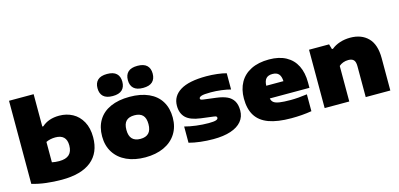

<svg xmlns="http://www.w3.org/2000/svg" viewBox="-72 -1275 3633 1748"><g transform="rotate(-15 1745.0 -401.0)"><path d="M58 -25V-808H290V-503H300Q362 -559 463 -559Q532 -559 588.5 -528.5Q645 -498 678.5 -437.2Q712 -376.5 712 -290Q712 -144 616.8 -66.5Q521.5 11 337 11Q263 11 190.8 2.2Q118.5 -6.5 58 -25ZM483 -274Q483 -377 378 -377Q354.5 -377 331.8 -372.2Q309 -367.5 290 -358V-166Q321.5 -159 358 -159Q421.5 -159 452.2 -187.5Q483 -216 483 -274Z M792.5 -275Q792.5 -363.5 831.5 -427.5Q870.5 -491.5 945.5 -525.2Q1020.5 -559 1125.5 -559Q1230.5 -559 1305.5 -525.2Q1380.5 -491.5 1419.5 -427.5Q1458.5 -363.5 1458.5 -275Q1458.5 -187 1417.2 -122.5Q1376 -58 1300.8 -23.5Q1225.5 11 1125.5 11Q1025.5 11 950.2 -23.5Q875 -58 833.8 -122.5Q792.5 -187 792.5 -275ZM1229.5 -275Q1229.5 -332 1203.5 -358.5Q1177.5 -385 1125.5 -385Q1073.5 -385 1047.5 -358.5Q1021.5 -332 1021.5 -275Q1021.5 -218 1047.8 -190.5Q1074 -163 1125.5 -163Q1177 -163 1203.2 -190.5Q1229.5 -218 1229.5 -275ZM865.5 -709Q865.5 -759 894.2 -786Q923 -813 982.5 -813Q1042 -813 1070.8 -786Q1099.5 -759 1099.5 -709Q1099.5 -659 1070.8 -632Q1042 -605 982.5 -605Q923 -605 894.2 -632Q865.5 -659 865.5 -709ZM1151.5 -709Q1151.5 -759 1180.2 -786Q1209 -813 1268.5 -813Q1328 -813 1356.8 -786Q1385.5 -759 1385.5 -709Q1385.5 -659 1356.8 -632Q1328 -605 1268.5 -605Q1209 -605 1180.2 -632Q1151.5 -659 1151.5 -709Z M1537.5 -16V-169Q1585.5 -156 1645.2 -148.5Q1705 -141 1762.5 -141Q1811 -141 1830.8 -147.8Q1850.5 -154.5 1850.5 -168Q1850.5 -176.5 1844.5 -180.8Q1838.5 -185 1820.5 -187L1702.5 -202Q1606 -214.5 1564.2 -255.5Q1522.5 -296.5 1522.5 -368Q1522.5 -458.5 1603.8 -508.8Q1685 -559 1850.5 -559Q1899.5 -559 1951.2 -553Q2003 -547 2037.5 -537V-384Q2002 -394 1950.8 -400.5Q1899.5 -407 1852.5 -407Q1786 -407 1763.2 -399Q1740.5 -391 1740.5 -378Q1740.5 -371 1747 -367Q1753.5 -363 1771.5 -361L1889.5 -346Q1948.5 -338.5 1987.8 -320.5Q2027 -302.5 2047.8 -268Q2068.5 -233.5 2068.5 -178Q2068.5 -119 2033.2 -76.5Q1998 -34 1930.2 -11.5Q1862.5 11 1766.5 11Q1705 11 1645 4Q1585 -3 1537.5 -16Z M2730.5 -214H2357Q2361 -190 2377.8 -176.5Q2394.5 -163 2432 -157Q2469.5 -151 2537.5 -151Q2607 -151 2692.5 -163V-4Q2604 11 2500.5 11Q2371 11 2289 -19.2Q2207 -49.5 2167.8 -112.2Q2128.5 -175 2128.5 -273Q2128.5 -360 2164.5 -424.5Q2200.5 -489 2270.5 -524Q2340.5 -559 2440.5 -559Q2535 -559 2600 -523.5Q2665 -488 2697.8 -422Q2730.5 -356 2730.5 -265ZM2355.5 -334H2517.5Q2515.5 -380 2496 -401.5Q2476.5 -423 2436.5 -423Q2396.5 -423 2376.8 -401.5Q2357 -380 2355.5 -334Z M2816.5 -550H3005.5L3019.5 -502H3029.5Q3062 -529 3107.8 -544Q3153.5 -559 3205.5 -559Q3311.5 -559 3373.5 -496.2Q3435.5 -433.5 3435.5 -304V0H3203.5V-291Q3203.5 -333 3187.2 -350Q3171 -367 3136.5 -367Q3110.5 -367 3087.2 -358.2Q3064 -349.5 3048.5 -335V0H2816.5Z"/></g></svg>

Font: Encode Sans Expanded Black
Style: Regular
Weight: 900
Width: 7
Designer: Multiple Designers
Foundry: Impallari Type
Version: Version 2.000